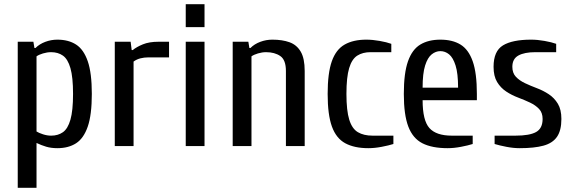

<svg xmlns="http://www.w3.org/2000/svg" viewBox="-20 -700 2745 920"><path d="M65 200V-500H140L145 -470H150Q169 -489 197 -499.5Q225 -510 255 -510Q308 -510 344.5 -486.5Q381 -463 400.5 -406.5Q420 -350 420 -250Q420 -150 400.5 -93.5Q381 -37 344.5 -13.5Q308 10 255 10Q225 10 201.5 3Q178 -4 155 -15V200ZM225 -50Q258 -50 281.5 -66.5Q305 -83 317.5 -126.5Q330 -170 330 -250Q330 -330 317.5 -373.5Q305 -417 281.5 -433.5Q258 -450 225 -450Q206 -450 186 -444Q166 -438 155 -430V-70Q166 -63 186 -56.5Q206 -50 225 -50Z M530 0V-500H606L611 -460H616Q634 -475 664.5 -487.5Q695 -500 740 -500H790V-425H690Q671 -425 653 -420.5Q635 -416 620 -405V0Z M870 0V-500H960V0ZM870 -570V-680H960V-570Z M1095 0V-500H1170L1175 -470H1180Q1199 -489 1227 -499.5Q1255 -510 1285 -510Q1333 -510 1367.5 -497.5Q1402 -485 1421 -452.5Q1440 -420 1440 -360V0H1350V-360Q1350 -413 1323 -431.5Q1296 -450 1255 -450Q1236 -450 1216 -444Q1196 -438 1185 -430V0Z M1745 10Q1678 10 1634.5 -13.5Q1591 -37 1570.5 -93.5Q1550 -150 1550 -250Q1550 -350 1570 -406.5Q1590 -463 1631.5 -486.5Q1673 -510 1735 -510Q1765 -510 1799 -504Q1833 -498 1855 -490V-450H1755Q1718 -450 1692 -433.5Q1666 -417 1653 -373.5Q1640 -330 1640 -250Q1640 -170 1653.5 -126.5Q1667 -83 1695 -66.5Q1723 -50 1765 -50H1865V-10Q1843 -3 1809 3.5Q1775 10 1745 10Z M2125 10Q2050 10 2004 -13.5Q1958 -37 1936.5 -93.5Q1915 -150 1915 -250Q1915 -350 1935 -406.5Q1955 -463 1994 -486.5Q2033 -510 2090 -510Q2148 -510 2186.5 -486.5Q2225 -463 2245 -406.5Q2265 -350 2265 -250V-220H2005Q2005 -123 2037.5 -86.5Q2070 -50 2145 -50H2245V-10Q2223 -3 2189 3.5Q2155 10 2125 10ZM2005 -280H2175Q2175 -348 2163 -386Q2151 -424 2132 -439.5Q2113 -455 2090 -455Q2068 -455 2048.5 -439.5Q2029 -424 2017 -386Q2005 -348 2005 -280Z M2470 10Q2440 10 2406.5 3.5Q2373 -3 2350 -10V-50H2450Q2518 -50 2549 -67.5Q2580 -85 2580 -130Q2580 -160 2563 -178Q2546 -196 2519.5 -208.5Q2493 -221 2462.5 -232.5Q2432 -244 2405.5 -261.5Q2379 -279 2362 -307Q2345 -335 2345 -380Q2345 -455 2390 -482.5Q2435 -510 2525 -510Q2555 -510 2589 -504Q2623 -498 2645 -490V-450H2545Q2493 -450 2464 -434Q2435 -418 2435 -380Q2435 -350 2452 -332Q2469 -314 2495.5 -301.5Q2522 -289 2552.5 -277.5Q2583 -266 2609.5 -248.5Q2636 -231 2653 -203Q2670 -175 2670 -130Q2670 -75 2649 -44.5Q2628 -14 2584 -2Q2540 10 2470 10Z"/></svg>

Font: Cuprum
Style: Regular
Weight: 400
Designer: Jovanny Lemonad
Foundry: Jovanny Lemonad
Version: Version 3.000